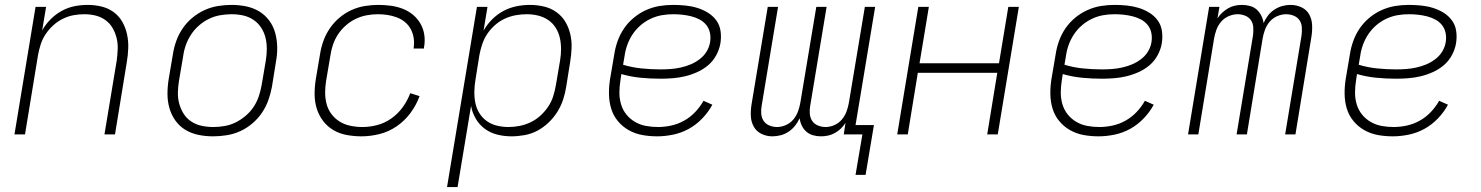

<svg xmlns="http://www.w3.org/2000/svg" viewBox="-20 -548 6040 783"><path d="M39 0 125 -520H168L152 -424Q166 -449 186.5 -469.5Q207 -490 231.5 -503.5Q256 -517 283 -522.5Q310 -528 337 -528Q366 -528 393.5 -521.5Q421 -515 443 -499Q465 -483 478.5 -459.5Q492 -436 498 -408.5Q504 -381 503 -352Q502 -323 497 -294L449 0H406L456 -301Q459 -324 460 -347.5Q461 -371 455.5 -393Q450 -415 439 -434Q428 -453 410 -466Q392 -479 370 -484.5Q348 -490 324 -490Q302 -490 280 -486Q258 -482 236.5 -471.5Q215 -461 197 -444.5Q179 -428 166 -408.5Q153 -389 146 -367Q139 -345 135 -323L82 0Z M849 8Q818 8 789 2Q760 -4 736 -18.5Q712 -33 695.5 -56Q679 -79 671 -107Q663 -135 663 -165Q663 -195 668 -226L685 -326Q689 -353 698.5 -380Q708 -407 724.5 -431.5Q741 -456 764.5 -475.5Q788 -495 814.5 -507Q841 -519 869 -523.5Q897 -528 924 -528Q955 -528 984 -522Q1013 -516 1037 -501.5Q1061 -487 1078 -464Q1095 -441 1102.5 -413Q1110 -385 1110.5 -355Q1111 -325 1105 -294L1089 -194Q1084 -167 1074.5 -140Q1065 -113 1048.5 -88.5Q1032 -64 1009 -44.5Q986 -25 959.5 -13Q933 -1 904.5 3.5Q876 8 849 8ZM850 -30Q872 -30 895.5 -34Q919 -38 940.5 -48.5Q962 -59 981.5 -75.5Q1001 -92 1014.5 -112.5Q1028 -133 1035.5 -155.5Q1043 -178 1047 -201L1064 -301Q1068 -325 1068 -349Q1068 -373 1062.5 -395Q1057 -417 1044.5 -436Q1032 -455 1013 -467.5Q994 -480 971.5 -485Q949 -490 924 -490Q902 -490 878.5 -486Q855 -482 833 -471.5Q811 -461 792 -444.5Q773 -428 759.5 -407.5Q746 -387 738 -364.5Q730 -342 727 -319L710 -219Q706 -195 705.5 -171Q705 -147 711 -125Q717 -103 729 -84Q741 -65 760 -52.5Q779 -40 802 -35Q825 -30 850 -30Z M1454 8Q1424 8 1394 2.5Q1364 -3 1339.5 -17.5Q1315 -32 1297.5 -55Q1280 -78 1271.5 -106Q1263 -134 1263 -164.5Q1263 -195 1268 -226L1285 -326Q1289 -353 1298.5 -380Q1308 -407 1324.5 -431.5Q1341 -456 1364 -475.5Q1387 -495 1413.5 -507Q1440 -519 1468 -523.5Q1496 -528 1523 -528Q1549 -528 1574.5 -524.5Q1600 -521 1623 -512Q1646 -503 1664.5 -487.5Q1683 -472 1695 -451Q1707 -430 1710.5 -405Q1714 -380 1709 -354V-350H1667V-353Q1670 -373 1667 -393Q1664 -413 1655 -429.5Q1646 -446 1631.5 -458Q1617 -470 1598.5 -477Q1580 -484 1560.5 -487Q1541 -490 1520 -490Q1498 -490 1474.5 -485.5Q1451 -481 1429.5 -470.5Q1408 -460 1389.5 -443.5Q1371 -427 1358 -407Q1345 -387 1337.5 -364.5Q1330 -342 1327 -319L1310 -219Q1306 -195 1306 -170.5Q1306 -146 1312 -123.5Q1318 -101 1332 -82.5Q1346 -64 1365.5 -52Q1385 -40 1409 -35Q1433 -30 1458 -30Q1488 -30 1518.5 -38Q1549 -46 1576 -65Q1603 -84 1622.5 -111Q1642 -138 1653 -168L1691 -156Q1678 -120 1654.5 -88Q1631 -56 1598.5 -33.5Q1566 -11 1528.5 -1.5Q1491 8 1454 8Z M1803 215 1925 -520H1968L1952 -423Q1966 -448 1987 -469Q2008 -490 2033.5 -503.5Q2059 -517 2086.5 -522.5Q2114 -528 2141 -528Q2170 -528 2198 -521.5Q2226 -515 2248.5 -499Q2271 -483 2285 -460Q2299 -437 2305.5 -409.5Q2312 -382 2311 -353Q2310 -324 2305 -294L2289 -194Q2285 -168 2276.5 -142Q2268 -116 2253 -92Q2238 -68 2217 -48Q2196 -28 2171.5 -15Q2147 -2 2119.5 3Q2092 8 2066 8Q2036 8 2008 1Q1980 -6 1957.5 -22.5Q1935 -39 1920.5 -63.5Q1906 -88 1901 -116L1846 215ZM2054 -30Q2076 -30 2099 -34.5Q2122 -39 2144 -49.5Q2166 -60 2184 -76.5Q2202 -93 2215.5 -113Q2229 -133 2236 -155.5Q2243 -178 2247 -201L2264 -301Q2268 -325 2268 -348.5Q2268 -372 2263 -394Q2258 -416 2246 -435Q2234 -454 2215.5 -466.5Q2197 -479 2174.5 -484.5Q2152 -490 2128 -490Q2106 -490 2083.5 -486Q2061 -482 2039 -472Q2017 -462 1998.5 -445.5Q1980 -429 1967 -409.5Q1954 -390 1946.5 -367.5Q1939 -345 1935 -323L1919 -223Q1915 -199 1914.5 -175Q1914 -151 1918.5 -128.5Q1923 -106 1935 -86.5Q1947 -67 1965.5 -54Q1984 -41 2007 -35.5Q2030 -30 2054 -30Z M2660 8Q2628 8 2598.5 2.5Q2569 -3 2543.5 -17.5Q2518 -32 2499.5 -54.5Q2481 -77 2472.5 -105Q2464 -133 2463.5 -164Q2463 -195 2468 -226L2485 -326Q2489 -353 2498.5 -380Q2508 -407 2524.5 -431.5Q2541 -456 2564.5 -475.5Q2588 -495 2615 -507Q2642 -519 2669.5 -523.5Q2697 -528 2725 -528Q2750 -528 2775 -525.5Q2800 -523 2823 -516Q2846 -509 2866.5 -496.5Q2887 -484 2901 -465Q2915 -446 2918.5 -421.5Q2922 -397 2918 -372Q2914 -347 2901 -323Q2888 -299 2868 -282Q2848 -265 2823.5 -254Q2799 -243 2774 -237Q2749 -231 2723.5 -229Q2698 -227 2674 -227Q2632 -227 2592 -231Q2552 -235 2514 -246L2510 -219Q2506 -194 2506 -169.5Q2506 -145 2513 -122Q2520 -99 2534.5 -81Q2549 -63 2569.5 -51Q2590 -39 2614 -34.5Q2638 -30 2663 -30Q2690 -30 2717.5 -36Q2745 -42 2770 -56Q2795 -70 2815 -91Q2835 -112 2849 -137L2885 -121Q2869 -91 2844 -65Q2819 -39 2789 -22.5Q2759 -6 2725.5 1Q2692 8 2660 8ZM2674 -265Q2694 -265 2714.5 -266.5Q2735 -268 2755.5 -272.5Q2776 -277 2795.5 -285Q2815 -293 2833 -306.5Q2851 -320 2862 -338.5Q2873 -357 2876 -377Q2879 -397 2875 -415Q2871 -433 2860 -446.5Q2849 -460 2833 -468.5Q2817 -477 2799 -481.5Q2781 -486 2762.5 -488Q2744 -490 2725 -490Q2702 -490 2679 -486Q2656 -482 2633.5 -471.5Q2611 -461 2592 -444.5Q2573 -428 2559.5 -407.5Q2546 -387 2538 -364.5Q2530 -342 2527 -319L2521 -284Q2557 -273 2596 -269Q2635 -265 2674 -265Z M3469 165 3497 0H3421L3428 -47Q3420 -34 3409 -23.5Q3398 -13 3384.5 -5.5Q3371 2 3356.5 5Q3342 8 3328 8Q3311 8 3295.5 3.5Q3280 -1 3268.5 -11Q3257 -21 3250 -35.5Q3243 -50 3241 -66Q3234 -50 3222.5 -35.5Q3211 -21 3196 -11Q3181 -1 3164 3.5Q3147 8 3130 8Q3106 8 3085.5 -2Q3065 -12 3054 -31.5Q3043 -51 3042 -75Q3041 -99 3045 -123L3111 -520H3153L3086 -116Q3083 -100 3084.5 -83.5Q3086 -67 3094.5 -54.5Q3103 -42 3118 -36Q3133 -30 3149 -30Q3167 -30 3185 -38Q3203 -46 3215.5 -61Q3228 -76 3234.5 -94Q3241 -112 3244 -130L3309 -520H3351L3284 -116Q3281 -100 3282.5 -83.5Q3284 -67 3292.5 -54.5Q3301 -42 3316 -36Q3331 -30 3347 -30Q3365 -30 3383 -38Q3401 -46 3413.5 -61Q3426 -76 3432.5 -94Q3439 -112 3442 -130L3507 -520H3549L3469 -38H3544L3510 165Z M3639 0 3725 -520H3768L3730 -290H4054L4092 -520H4135L4049 0H4006L4047 -251H3723L3682 0Z M4460 8Q4428 8 4398.5 2.5Q4369 -3 4343.5 -17.5Q4318 -32 4299.5 -54.5Q4281 -77 4272.5 -105Q4264 -133 4263.5 -164Q4263 -195 4268 -226L4285 -326Q4289 -353 4298.5 -380Q4308 -407 4324.5 -431.5Q4341 -456 4364.5 -475.5Q4388 -495 4415 -507Q4442 -519 4469.5 -523.5Q4497 -528 4525 -528Q4550 -528 4575 -525.5Q4600 -523 4623 -516Q4646 -509 4666.5 -496.5Q4687 -484 4701 -465Q4715 -446 4718.5 -421.5Q4722 -397 4718 -372Q4714 -347 4701 -323Q4688 -299 4668 -282Q4648 -265 4623.5 -254Q4599 -243 4574 -237Q4549 -231 4523.5 -229Q4498 -227 4474 -227Q4432 -227 4392 -231Q4352 -235 4314 -246L4310 -219Q4306 -194 4306 -169.5Q4306 -145 4313 -122Q4320 -99 4334.5 -81Q4349 -63 4369.5 -51Q4390 -39 4414 -34.5Q4438 -30 4463 -30Q4490 -30 4517.5 -36Q4545 -42 4570 -56Q4595 -70 4615 -91Q4635 -112 4649 -137L4685 -121Q4669 -91 4644 -65Q4619 -39 4589 -22.5Q4559 -6 4525.5 1Q4492 8 4460 8ZM4474 -265Q4494 -265 4514.5 -266.5Q4535 -268 4555.5 -272.5Q4576 -277 4595.5 -285Q4615 -293 4633 -306.5Q4651 -320 4662 -338.5Q4673 -357 4676 -377Q4679 -397 4675 -415Q4671 -433 4660 -446.5Q4649 -460 4633 -468.5Q4617 -477 4599 -481.5Q4581 -486 4562.5 -488Q4544 -490 4525 -490Q4502 -490 4479 -486Q4456 -482 4433.5 -471.5Q4411 -461 4392 -444.5Q4373 -428 4359.5 -407.5Q4346 -387 4338 -364.5Q4330 -342 4327 -319L4321 -284Q4357 -273 4396 -269Q4435 -265 4474 -265Z M4825 0 4911 -520H4953L4945 -473Q4953 -486 4964.5 -496.5Q4976 -507 4989 -514.5Q5002 -522 5016.5 -525Q5031 -528 5045 -528Q5062 -528 5078 -523.5Q5094 -519 5105 -509Q5116 -499 5123.5 -484.5Q5131 -470 5133 -454Q5140 -470 5151 -484.5Q5162 -499 5177.5 -509Q5193 -519 5209.5 -523.5Q5226 -528 5243 -528Q5267 -528 5288 -518Q5309 -508 5319.5 -488.5Q5330 -469 5331 -445Q5332 -421 5328 -397L5263 0H5221L5288 -404Q5290 -420 5289 -436.5Q5288 -453 5279.5 -465.5Q5271 -478 5256 -484Q5241 -490 5225 -490Q5207 -490 5188.5 -482Q5170 -474 5157.5 -459Q5145 -444 5138.5 -426Q5132 -408 5129 -390L5065 0H5023L5090 -404Q5092 -420 5091 -436.5Q5090 -453 5081.5 -465.5Q5073 -478 5058 -484Q5043 -490 5027 -490Q5009 -490 4990.5 -482Q4972 -474 4959.5 -459Q4947 -444 4940.5 -426Q4934 -408 4931 -390L4867 0Z M5660 8Q5628 8 5598.5 2.5Q5569 -3 5543.5 -17.5Q5518 -32 5499.5 -54.5Q5481 -77 5472.5 -105Q5464 -133 5463.5 -164Q5463 -195 5468 -226L5485 -326Q5489 -353 5498.5 -380Q5508 -407 5524.5 -431.5Q5541 -456 5564.5 -475.5Q5588 -495 5615 -507Q5642 -519 5669.5 -523.5Q5697 -528 5725 -528Q5750 -528 5775 -525.5Q5800 -523 5823 -516Q5846 -509 5866.5 -496.5Q5887 -484 5901 -465Q5915 -446 5918.5 -421.5Q5922 -397 5918 -372Q5914 -347 5901 -323Q5888 -299 5868 -282Q5848 -265 5823.5 -254Q5799 -243 5774 -237Q5749 -231 5723.5 -229Q5698 -227 5674 -227Q5632 -227 5592 -231Q5552 -235 5514 -246L5510 -219Q5506 -194 5506 -169.5Q5506 -145 5513 -122Q5520 -99 5534.5 -81Q5549 -63 5569.5 -51Q5590 -39 5614 -34.5Q5638 -30 5663 -30Q5690 -30 5717.5 -36Q5745 -42 5770 -56Q5795 -70 5815 -91Q5835 -112 5849 -137L5885 -121Q5869 -91 5844 -65Q5819 -39 5789 -22.5Q5759 -6 5725.5 1Q5692 8 5660 8ZM5674 -265Q5694 -265 5714.5 -266.5Q5735 -268 5755.5 -272.5Q5776 -277 5795.5 -285Q5815 -293 5833 -306.5Q5851 -320 5862 -338.5Q5873 -357 5876 -377Q5879 -397 5875 -415Q5871 -433 5860 -446.5Q5849 -460 5833 -468.5Q5817 -477 5799 -481.5Q5781 -486 5762.5 -488Q5744 -490 5725 -490Q5702 -490 5679 -486Q5656 -482 5633.5 -471.5Q5611 -461 5592 -444.5Q5573 -428 5559.5 -407.5Q5546 -387 5538 -364.5Q5530 -342 5527 -319L5521 -284Q5557 -273 5596 -269Q5635 -265 5674 -265Z"/></svg>

Font: Iosevka Extralight Extended
Style: Italic
Weight: 200
Width: 7
Italic angle: -9°
Monospace: yes
Designer: Belleve Invis
Foundry: Belleve Invis
Version: Version 32.5.0; ttfautohint (v1.8.4)